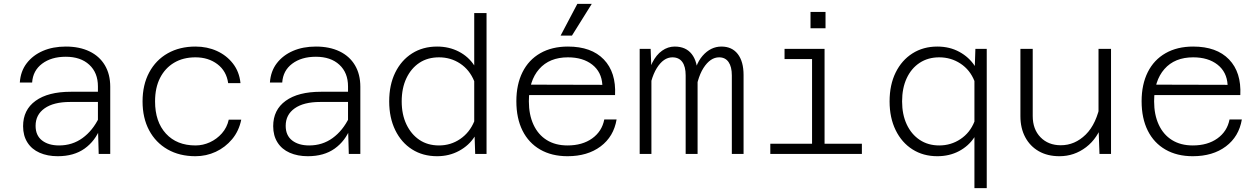

<svg xmlns="http://www.w3.org/2000/svg" viewBox="-20 -800 6540 998"><path d="M493 0 489 -142V-351Q489 -422 444 -463.5Q399 -505 322 -505Q247 -505 199 -469Q151 -433 147 -371H83Q87 -430 119 -471.5Q151 -513 203 -535.5Q255 -558 322 -558Q393 -558 445 -533Q497 -508 525 -461Q553 -414 553 -349V0ZM280 12Q227 12 186 -6Q145 -24 122.5 -59.5Q100 -95 100 -144Q100 -229 165 -276Q230 -323 348 -323H501V-270H344Q259 -270 212 -237Q165 -204 165 -146Q165 -96 198.5 -70Q232 -44 287 -44Q356 -44 409 -82.5Q462 -121 495 -189L502 -136Q475 -67 419.5 -27.5Q364 12 280 12Z M996 12Q913 12 851 -23.5Q789 -59 755 -123Q721 -187 721 -273Q721 -359 755.5 -423.5Q790 -488 852 -523Q914 -558 996 -558Q1057 -558 1107.5 -535Q1158 -512 1191 -469.5Q1224 -427 1230 -368H1166Q1157 -431 1110 -466.5Q1063 -502 996 -502Q932 -502 885 -474Q838 -446 812 -395Q786 -344 786 -273Q786 -167 842.5 -105.5Q899 -44 996 -44Q1035 -44 1071 -60.5Q1107 -77 1133.5 -107Q1160 -137 1169 -178H1234Q1222 -119 1186.5 -76.5Q1151 -34 1101.5 -11Q1052 12 996 12Z M1793 0 1789 -142V-351Q1789 -422 1744 -463.5Q1699 -505 1622 -505Q1547 -505 1499 -469Q1451 -433 1447 -371H1383Q1387 -430 1419 -471.5Q1451 -513 1503 -535.5Q1555 -558 1622 -558Q1693 -558 1745 -533Q1797 -508 1825 -461Q1853 -414 1853 -349V0ZM1580 12Q1527 12 1486 -6Q1445 -24 1422.5 -59.5Q1400 -95 1400 -144Q1400 -229 1465 -276Q1530 -323 1648 -323H1801V-270H1644Q1559 -270 1512 -237Q1465 -204 1465 -146Q1465 -96 1498.5 -70Q1532 -44 1587 -44Q1656 -44 1709 -82.5Q1762 -121 1795 -189L1802 -136Q1775 -67 1719.5 -27.5Q1664 12 1580 12Z M2252 -558Q2314 -558 2364.5 -532Q2415 -506 2445 -460V-732H2509V0H2450L2447 -90Q2418 -44 2366.5 -16Q2315 12 2252 12Q2178 12 2122 -23.5Q2066 -59 2034.5 -123.5Q2003 -188 2003 -273Q2003 -359 2034.5 -423Q2066 -487 2122 -522.5Q2178 -558 2252 -558ZM2262 -44Q2323 -44 2372 -77.5Q2421 -111 2445 -169V-378Q2421 -437 2372 -469.5Q2323 -502 2262 -502Q2203 -502 2160 -473.5Q2117 -445 2092.5 -393.5Q2068 -342 2068 -273Q2068 -205 2092.5 -153.5Q2117 -102 2160 -73Q2203 -44 2262 -44Z M2930 12Q2848 12 2788 -22.5Q2728 -57 2696 -121Q2664 -185 2664 -274Q2664 -361 2696 -425Q2728 -489 2788.5 -523.5Q2849 -558 2932 -558Q3054 -558 3118.5 -491Q3183 -424 3177 -306H2715L2716 -360L3111 -359Q3107 -426 3058.5 -464Q3010 -502 2932 -502Q2836 -502 2782.5 -441Q2729 -380 2729 -273Q2729 -204 2753 -152Q2777 -100 2822 -72Q2867 -44 2930 -44Q3007 -44 3058 -80.5Q3109 -117 3121 -179H3185Q3170 -90 3102 -39Q3034 12 2930 12ZM2894 -615 2981 -780H3056L2953 -615Z M3784 0V-408Q3784 -453 3767 -477.5Q3750 -502 3718 -502Q3672 -502 3636.5 -446.5Q3601 -391 3590 -281L3582 -372Q3590 -462 3632 -510Q3674 -558 3730 -558Q3785 -558 3815 -519Q3845 -480 3845 -410V0ZM3305 0V-546H3362L3366 -436V0ZM3544 0V-408Q3544 -454 3526.5 -478Q3509 -502 3475 -502Q3429 -502 3394 -446Q3359 -390 3348 -281L3344 -373Q3350 -433 3370.5 -474Q3391 -515 3421.5 -536.5Q3452 -558 3487 -558Q3545 -558 3575.5 -519Q3606 -480 3606 -410V0Z M4201 0V-546H4266V0ZM3984 0V-53H4460V0ZM4058 -493V-546H4233V-493ZM4193 -653V-738H4271V-653Z M4852 -558Q4916 -558 4966.5 -530.5Q5017 -503 5047 -457L5050 -546H5109V178H5045V-87Q5015 -41 4965 -14.5Q4915 12 4852 12Q4779 12 4723 -23.5Q4667 -59 4635.5 -123.5Q4604 -188 4604 -273Q4604 -359 4635.5 -423Q4667 -487 4723 -522.5Q4779 -558 4852 -558ZM4862 -44Q4923 -44 4972.5 -77Q5022 -110 5045 -168V-379Q5022 -437 4972.5 -469.5Q4923 -502 4862 -502Q4804 -502 4760.5 -473.5Q4717 -445 4693 -393.5Q4669 -342 4669 -273Q4669 -205 4693 -153.5Q4717 -102 4760.5 -73Q4804 -44 4862 -44Z M5348 -546V-197Q5348 -128 5388.5 -86.5Q5429 -45 5494 -45Q5567 -45 5623.5 -100.5Q5680 -156 5701 -268L5714 -168Q5687 -82 5625.5 -35Q5564 12 5487 12Q5425 12 5379.5 -14Q5334 -40 5309 -87Q5284 -134 5284 -196V-546ZM5755 -546V0H5695L5690 -141V-546Z M6180 12Q6098 12 6038 -22.5Q5978 -57 5946 -121Q5914 -185 5914 -274Q5914 -361 5946 -425Q5978 -489 6038.5 -523.5Q6099 -558 6182 -558Q6304 -558 6368.5 -491Q6433 -424 6427 -306H5965L5966 -360L6361 -359Q6357 -426 6308.5 -464Q6260 -502 6182 -502Q6086 -502 6032.5 -441Q5979 -380 5979 -273Q5979 -204 6003 -152Q6027 -100 6072 -72Q6117 -44 6180 -44Q6257 -44 6308 -80.5Q6359 -117 6371 -179H6435Q6420 -90 6352 -39Q6284 12 6180 12Z"/></svg>

Font: Azeret Mono Thin ExtraLight
Style: Regular
Weight: 250
Version: Version 1.002